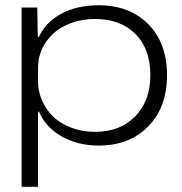

<svg xmlns="http://www.w3.org/2000/svg" viewBox="-20 -550 699 737"><path d="M63 167V-521H123L125 -409.2H129.9Q154.8 -464.4 215.1 -497.1Q275.4 -529.8 358.9 -529.8Q477.1 -529.8 549.1 -457.3Q621.1 -384.8 621.1 -261.2Q621.1 -138.7 549.1 -64.9Q477.1 8.8 358.9 8.8Q278.8 8.8 216.8 -26.4Q154.8 -61.5 129.9 -121.1H126V167ZM126 -237.8Q126 -199.7 141.1 -164.8Q156.2 -129.9 183.6 -103Q210.9 -76.2 252.9 -60.1Q294.9 -43.9 345.2 -43.9Q440.9 -43.9 499 -103.3Q557.1 -162.6 557.1 -261.2Q557.1 -362.8 499.5 -419.9Q441.9 -477.1 345.2 -477.1Q294.9 -477.1 252.9 -461.7Q210.9 -446.3 183.6 -420.4Q156.2 -394.5 141.1 -361.3Q126 -328.1 126 -292Z"/></svg>

Font: Lumene Sans Expanded Light
Style: Regular
Weight: 300
Width: 7
Designer: Deni Anggara
Version: Version 1.003;Glyphs 3.1.2 (3151)